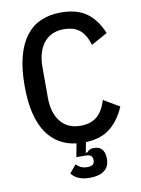

<svg xmlns="http://www.w3.org/2000/svg" viewBox="-99 -776 770 1050"><g transform="rotate(-10 286.5 -251.0)"><path d="M314 208Q243 208 212 166L249 122Q274 148 308 148Q331 148 340.5 140.5Q350 133 350 116Q350 99 340.5 91.5Q331 84 308 84H260L274 10Q222 4 180.5 -20.5Q139 -45 109.5 -88.5Q80 -132 64.5 -197Q49 -262 49 -349Q49 -444 67.5 -512.5Q86 -581 120.5 -625Q155 -669 203.5 -689.5Q252 -710 313 -710Q402 -710 455.5 -671.5Q509 -633 541 -556L451 -506Q433 -565 400.5 -591Q368 -617 313 -617Q242 -617 202.5 -568Q163 -519 163 -433V-265Q163 -179 202.5 -130Q242 -81 313 -81Q369 -81 403.5 -109Q438 -137 457 -199L545 -147Q513 -73 461.5 -32Q410 9 326 12L315 69H324Q337 51 362 51Q423 51 423 122Q423 164 395 186Q367 208 314 208Z"/></g></svg>

Font: IBM Plex Sans Cond Medm
Style: Regular
Weight: 500
Width: 3
Designer: Mike Abbink, Paul van der Laan, Pieter van Rosmalen
Foundry: Bold Monday
Version: Version 1.3